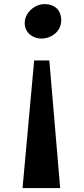

<svg xmlns="http://www.w3.org/2000/svg" viewBox="-20 -723 416 952"><path d="M185.1 -531.7C233.9 -531.7 283.7 -566.4 283.7 -622.6C283.7 -667 257.3 -702.6 199.7 -702.6C154.3 -702.6 102.5 -662.1 102.5 -608.9C102.5 -559.6 143.6 -531.7 185.1 -531.7ZM91.8 209.5H278.3L224.6 -423.3H149.4Z"/></svg>

Font: Merriweather
Style: Bold
Weight: 700
Designer: Eben Sorkin ( eben@eyebytes.com )
Foundry: Sorkin Type Co.
Version: Version 1.003